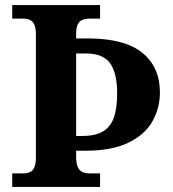

<svg xmlns="http://www.w3.org/2000/svg" viewBox="-20 -734 678 754"><path d="M28 0V-53H70Q84.6 -53 96.3 -57.5Q108 -62 114.5 -76Q121 -90 121 -118V-596Q121 -624.9 114.3 -638.4Q107.6 -652 96.3 -656.5Q85 -661 70 -661H28V-714H373V-661H332Q318.1 -661 306 -657Q294 -653 286.5 -640.4Q279 -627.8 279 -601V-583H335Q474 -581 541 -525Q608 -469 608 -371Q608 -311 579.5 -259Q551 -207 486 -174.5Q421 -142 313 -142H279V-113Q280 -87 287.5 -74Q295 -61 306.7 -57Q318.4 -53 332 -53H373V0ZM303 -200Q352.7 -200 382.9 -217Q413 -234 426.5 -270.5Q440 -307 440 -367Q440 -447 412.5 -485.5Q384.9 -524 318 -524H279V-200Z"/></svg>

Font: Noto Serif Tamil
Style: Italic
Weight: 400
Italic angle: -12°
Designer: Indian Type Foundry, Tom Grace, and the Monotype Design Team
Foundry: Monotype Imaging Inc.
Version: Version 2.003